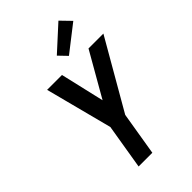

<svg xmlns="http://www.w3.org/2000/svg" viewBox="-288 -1088 1187 1187"><g transform="rotate(-45 305.5 -494.0)"><path d="M184 0 233 -296 119 -735H249L316 -447L481 -735H611L351 -284L304 0ZM363 -788 311 -842 471 -988 535 -922Z"/></g></svg>

Font: Iosevka Aile
Style: Bold Italic
Weight: 700
Italic angle: -9°
Designer: Belleve Invis
Foundry: Belleve Invis
Version: Version 28.0.1; ttfautohint (v1.8.4)